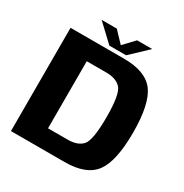

<svg xmlns="http://www.w3.org/2000/svg" viewBox="-183 -945 1041 1087"><g transform="rotate(30 338.0 -401.0)"><path d="M39.5 0H390C484 0 549.5 -25 587 -75.5C624 -125.5 643 -213 643 -338C643 -462.5 624 -550 587 -600C549.5 -650 484 -675 390 -675H39.5ZM213.5 -118.5V-557H342.5C386 -557 417.5 -545 438 -522C458.5 -498.5 469 -437.5 469 -338C469 -238 458.5 -176.5 438 -153C417.5 -130 386 -118.5 342.5 -118.5ZM280 -697.5H389.5L500 -802H401L335 -732L268.5 -802H169.5Z"/></g></svg>

Font: Anybody
Style: Bold
Weight: 700
Designer: Tyler Finck
Foundry: Etcetera Type Company
Version: Version 1.110